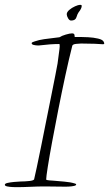

<svg xmlns="http://www.w3.org/2000/svg" viewBox="-34 -760 451 794"><path d="M32 14Q29 14 17.5 13.5Q6 13 -4 11Q-14 9 -14 4Q-14 -1 -3 -3.5Q8 -6 23.5 -7.5Q39 -9 52 -9.5Q65 -10 69 -10Q72 -10 87.5 -11.5Q103 -13 107 -18Q110 -31 118 -67.5Q126 -104 136 -154.5Q146 -205 157 -259.5Q168 -314 178 -364Q188 -414 195 -449.5Q202 -485 204 -497Q210 -544 212 -557.5Q214 -571 212 -578Q175 -578 127 -572H122Q115 -572 106 -574Q97 -576 97 -581Q97 -585 103 -586.5Q109 -588 110 -589Q127 -595 148.5 -598Q170 -601 188 -603Q206 -605 212 -606Q221 -612 238 -617Q255 -622 264 -622Q273 -622 274 -615.5Q275 -609 275 -607H301Q310 -607 331 -606Q352 -605 371.5 -600.5Q391 -596 395 -587Q397 -583 397 -580Q397 -577 392 -577Q384 -577 375 -578Q366 -579 357 -579Q344 -579 329.5 -579.5Q315 -580 301 -580Q294 -580 280.5 -578.5Q267 -577 265 -571Q251 -516 236 -446.5Q221 -377 207 -306Q193 -235 181.5 -173Q170 -111 163.5 -69.5Q157 -28 157 -18Q157 -15 170 -14Q183 -13 185 -13Q205 -11 231 -9Q257 -7 276 -1Q276 -1 278.5 0Q281 1 281 3Q281 7 271.5 9Q262 11 251.5 11.5Q241 12 238 12Q216 12 194.5 11.5Q173 11 152 11Q122 11 92 12.5Q62 14 32 14ZM260 -675Q253 -675 247.5 -684.5Q242 -694 242 -701Q242 -710 252.5 -719Q263 -728 276.5 -734Q290 -740 297 -740Q304 -740 304 -736Q304 -725 291 -709Q286 -702 282 -688.5Q278 -675 260 -675Z"/></svg>

Font: Moon Dance
Style: Regular
Weight: 400
Designer: Robert E. Leuschke
Foundry: Robert E. Leuschke
Version: Version 1.010; ttfautohint (v1.8.3)